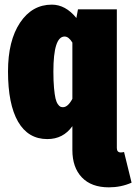

<svg xmlns="http://www.w3.org/2000/svg" viewBox="-20 -574 582 820"><path d="M509.8 75.2 542 206.1Q497.1 226.1 444.8 226.1Q370.1 226.1 329.6 183.6Q289.1 141.1 289.1 66.9V-35.2Q250 20 182.1 20Q100.1 20 57.1 -54.4Q14.2 -128.9 14.2 -269Q14.2 -400.4 65.7 -477.3Q117.2 -554.2 201.2 -554.2Q259.8 -554.2 306.2 -497.1L313 -534.2H479V58.1Q479 77.1 496.1 77.1Q502 77.1 509.8 75.2ZM249 -116.2Q270 -116.2 289.1 -151.9V-392.1Q273.4 -418 255.9 -418Q208 -418 208 -268.1Q208 -227.5 210.7 -198.5Q213.4 -169.4 217 -153.8Q220.7 -138.2 226.8 -129.4Q232.9 -120.6 237.8 -118.4Q242.7 -116.2 249 -116.2Z"/></svg>

Font: Fira Sans Compressed Heavy
Style: Regular
Weight: 900
Width: 1
Designer: Carrois Corporate & Edenspiekermann AG
Foundry: Carrois Corporate GbR & Edenspiekermann AG
Version: Version 4.203;PS 004.203;hotconv 1.0.88;makeotf.lib2.5.64775